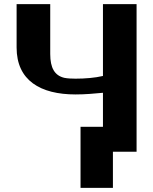

<svg xmlns="http://www.w3.org/2000/svg" viewBox="-20 -731 735 925"><path d="M60 -502C60 -343 175 -276 344 -276C390 -276 434 -280 476 -284V-120H368V174H524V0H638V-711H476V-365C438 -356 390 -352 344 -352C324 -352 305 -353 290 -356C243 -367 222 -404 222 -471V-711H60Z"/></svg>

Font: Aerodynamic
Style: Bd
Weight: 500
Designer: Google
Version: Version 2.000980; 2014